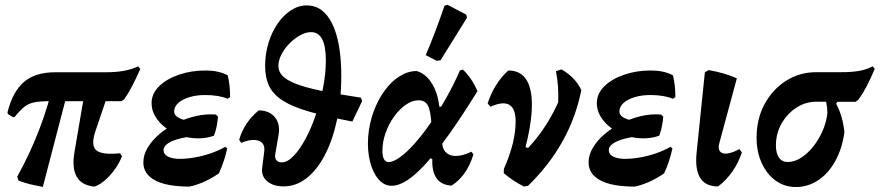

<svg xmlns="http://www.w3.org/2000/svg" viewBox="-20 -758 3619 790"><path d="M33.4 -275.9 12.3 -288.9 10.8 -295.9Q32.5 -381.8 79 -421.2Q125.5 -460.6 206.2 -460.6H413.4Q457.9 -460.6 490.7 -466.8Q523.6 -473 548.1 -484.9L557.3 -474.2Q539.1 -433.4 524 -404.4Q508.9 -375.4 491.3 -349.6L479.4 -341.7H188Q145.6 -341.7 121.9 -337.1Q98.1 -332.6 80.5 -318.7Q62.9 -304.7 39.4 -275.9ZM156.2 11.2Q131.1 6.5 105.6 0.5Q80.1 -5.6 56.2 -14.8L50.9 -31Q103.6 -126.6 141.2 -224.3Q178.7 -321.9 202.6 -424.5L268.2 -418.5ZM369.2 9.9Q315.8 4.9 295.5 -31.1Q275.2 -67.2 286.4 -132.2L335 -417.4H440L373.1 -219.5Q352.8 -160.5 375.6 -140.1Q398.5 -119.8 474.2 -127.3L482 -115.3Q471.9 -88.9 453.4 -62.6Q434.9 -36.4 412.8 -17.1Q390.6 2.2 369.2 9.9Z M759.8 9.7Q665.2 9.7 617.5 -16.3Q569.8 -42.3 569.8 -89.6Q569.8 -120.9 587.9 -151Q606.1 -181.2 636.8 -207.1Q667.6 -233.1 706.6 -252.2Q745.6 -271.4 787.3 -280.7Q829.1 -290.1 868.2 -286.6L877.1 -277.8Q875.5 -259.1 871.8 -239.7Q868.1 -220.4 860.6 -199.8Q821.1 -201.7 783.8 -198.3Q746.6 -194.8 717 -187Q687.4 -179.2 670.1 -167.3Q652.8 -155.3 652.8 -140.3Q652.8 -123.4 670.8 -113.9Q688.9 -104.4 720.2 -104.4Q748.7 -104.4 781.7 -110.2Q814.8 -116.1 847.3 -127.2Q879.8 -138.4 907.1 -154L914.8 -147.3Q909.5 -122.6 901.2 -97Q892.9 -71.4 880.6 -44.7Q853.2 -25.5 821.9 -11.1Q790.7 3.3 759.8 9.7ZM794.9 -188.8Q757.4 -188.8 723.1 -200.4Q688.8 -211.9 661.9 -232.1Q634.9 -252.3 619.3 -278.3Q603.7 -304.3 603.7 -333.2Q603.7 -372.4 634.3 -402.7Q664.9 -433 715.7 -450.5Q766.5 -468 825.7 -468Q851.1 -468 874.1 -463.3Q897.2 -458.6 917 -448.1Q922.2 -425.9 924.6 -403.9Q926.9 -381.8 926.8 -358.6L916.9 -351.6Q879.9 -367 823.9 -367Q788.6 -367 759.7 -358.4Q730.8 -349.8 713.7 -334.4Q696.6 -318.9 696.6 -299.1Q696.6 -279.4 727.7 -267.8Q758.8 -256.2 812.7 -254.6L860.6 -199.8Q844.4 -193.8 828.4 -191.3Q812.3 -188.8 794.9 -188.8Z M1147.2 8.9Q1104.2 8.9 1079.6 -12.1Q1055 -33 1058.5 -65.1L1067.3 -135.6Q1071.4 -168.8 1044.3 -178.8Q1017.2 -188.7 972.4 -170.2L964 -183Q985.5 -255.9 1044.5 -303.7Q1087.6 -303.7 1110.7 -276Q1133.8 -248.3 1126.3 -203.6L1112.5 -123.2Q1110 -108 1117.1 -99Q1124.2 -89.9 1139.5 -89.9Q1162.2 -89.9 1187.5 -115.8Q1212.9 -141.8 1236.5 -185.7Q1260.2 -229.6 1279.1 -284.3Q1297.9 -339 1309.3 -397.2Q1320.7 -455.5 1320.7 -509.4Q1320.7 -568.4 1305.4 -597.1Q1290.1 -625.8 1259.6 -625.8Q1238.3 -625.8 1214.9 -612.8Q1191.5 -599.8 1171.2 -579.3Q1150.9 -558.8 1138.2 -534.3Q1125.5 -509.8 1125.5 -486Q1125.5 -463.9 1142.1 -446.2Q1158.7 -428.5 1197.2 -413.3Q1235.8 -398.2 1301.5 -384.5Q1367.3 -370.8 1465 -356.2L1469.9 -342.1L1429.8 -257.9Q1324.3 -278.1 1254.7 -298Q1185 -317.9 1144.9 -343.2Q1104.7 -368.6 1087.8 -403.2Q1070.9 -437.8 1070.9 -486.1Q1070.9 -535.6 1084.5 -580.7Q1098.1 -625.9 1122.2 -660.7Q1146.2 -695.5 1177.2 -715.7Q1208.1 -735.8 1242.3 -735.8Q1310 -735.8 1347.2 -659.7Q1384.3 -583.5 1384.3 -443.9Q1384.3 -347.4 1366.6 -264.8Q1348.9 -182.3 1317.1 -120.9Q1285.3 -59.5 1241.9 -25.3Q1198.5 8.9 1147.2 8.9Z M1591.4 6.4Q1560.7 6.4 1537.4 -20.4Q1514.1 -47.2 1502.5 -92.9Q1490.9 -138.7 1494.8 -194.7Q1499.2 -249.3 1517 -298.2Q1534.8 -347.2 1562.5 -385Q1590.1 -422.9 1624.3 -444.3Q1658.5 -465.7 1694.6 -465.7Q1731.9 -454.9 1756.5 -415.5Q1781.2 -376.2 1787.6 -319.1L1850.2 -319.5L1757 -212.3Q1755.4 -280.4 1745.3 -312.8Q1735.2 -345.3 1702.4 -345.3Q1676.2 -345.3 1649.9 -327.2Q1623.7 -309.1 1601.8 -278.8Q1579.9 -248.4 1566.7 -211.5Q1553.5 -174.7 1553.5 -137.1Q1553.5 -115 1560 -103Q1566.6 -91.1 1578.6 -91.1Q1597.9 -91.1 1625.6 -111Q1653.4 -130.9 1685.2 -166.5Q1717 -202 1750 -249.5Q1783.1 -297 1814.8 -352.9Q1846.6 -408.8 1872.3 -468L1884.7 -471.7Q1921.4 -436.8 1944.6 -382.9Q1862.1 -249.5 1796.9 -163.3Q1731.6 -77.1 1681.3 -35.4Q1631 6.4 1591.4 6.4ZM1837.8 5.7Q1796.6 3.7 1776.6 -24Q1756.7 -51.7 1758.8 -102.9L1738.3 -114L1806.4 -219.4L1801.5 -191.2Q1795.7 -156.5 1809.6 -137.1Q1823.6 -117.7 1852.6 -116.4Q1881.6 -115.2 1919.7 -133.8L1928 -122.7Q1900.3 -33 1837.8 5.7ZM1901.5 -685.2 1792.8 -510.1 1777 -507.7 1731.7 -531.1Q1753.1 -581.3 1772.3 -632.2Q1791.5 -683.1 1808.9 -734.2L1821.2 -738.4L1898.2 -697.9Z M2135.7 9.5Q2111.9 -2.6 2092.5 -15.5Q2073 -28.5 2052.7 -45.5L2053.3 -63.1Q2200 -166.2 2276.5 -336.5Q2278 -365.8 2276.1 -398.8Q2274.2 -431.8 2267.5 -465.2L2290.8 -472.5Q2321.1 -454.1 2340 -434.1Q2359 -414.1 2371.9 -387.4Q2327.5 -163.4 2152.6 6.5ZM2053.3 -63.1Q2078.1 -119.6 2089.9 -167.8Q2101.6 -216 2101.6 -259.3Q2101.6 -311.4 2075.6 -326.7Q2049.6 -342 1997.9 -318.7L1986.4 -332.6Q1999.7 -373.5 2021.2 -407.8Q2042.8 -442.2 2071.4 -467.9Q2108.7 -467.9 2131.5 -447.1Q2154.2 -426.3 2163 -385.9Q2171.8 -345.4 2166.7 -286.9Q2161.6 -228.3 2142.3 -152.4L2183.3 -139.4Z M2591.8 9.7Q2497.2 9.7 2449.5 -16.3Q2401.8 -42.3 2401.8 -89.6Q2401.8 -120.9 2419.9 -151Q2438.1 -181.2 2468.8 -207.1Q2499.6 -233.1 2538.6 -252.2Q2577.6 -271.4 2619.3 -280.7Q2661.1 -290.1 2700.2 -286.6L2709.1 -277.8Q2707.5 -259.1 2703.8 -239.7Q2700.1 -220.4 2692.6 -199.8Q2653.1 -201.7 2615.8 -198.3Q2578.6 -194.8 2549 -187Q2519.4 -179.2 2502.1 -167.3Q2484.8 -155.3 2484.8 -140.3Q2484.8 -123.4 2502.8 -113.9Q2520.9 -104.4 2552.2 -104.4Q2580.7 -104.4 2613.7 -110.2Q2646.8 -116.1 2679.3 -127.2Q2711.8 -138.4 2739.1 -154L2746.8 -147.3Q2741.5 -122.6 2733.2 -97Q2724.9 -71.4 2712.6 -44.7Q2685.2 -25.5 2653.9 -11.1Q2622.7 3.3 2591.8 9.7ZM2626.9 -188.8Q2589.4 -188.8 2555.1 -200.4Q2520.8 -211.9 2493.9 -232.1Q2466.9 -252.3 2451.3 -278.3Q2435.7 -304.3 2435.7 -333.2Q2435.7 -372.4 2466.3 -402.7Q2496.9 -433 2547.7 -450.5Q2598.5 -468 2657.7 -468Q2683.1 -468 2706.1 -463.3Q2729.2 -458.6 2749 -448.1Q2754.2 -425.9 2756.6 -403.9Q2758.9 -381.8 2758.8 -358.6L2748.9 -351.6Q2711.9 -367 2655.9 -367Q2620.6 -367 2591.7 -358.4Q2562.8 -349.8 2545.7 -334.4Q2528.6 -318.9 2528.6 -299.1Q2528.6 -279.4 2559.7 -267.8Q2590.8 -256.2 2644.7 -254.6L2692.6 -199.8Q2676.4 -193.8 2660.4 -191.3Q2644.3 -188.8 2626.9 -188.8Z M2934.4 9.1Q2830.9 9.1 2846.6 -133.2L2880.2 -460.1L2895.2 -469.7Q2927.4 -464.2 2956.2 -455.9Q2985 -447.5 3011.8 -435.7L2940.5 -171.9Q2930.2 -136.2 2952.9 -128Q2975.7 -119.8 3022.3 -144.5L3032.5 -131Q3018.2 -87.3 2992.6 -51.2Q2967.1 -15.1 2934.4 9.1Z M3254.1 11.5Q3208 11.5 3171.5 -14.9Q3134.9 -41.4 3114 -87.6Q3093 -133.7 3093 -192.3Q3093 -268.3 3125.6 -329Q3158.1 -389.6 3213.8 -425.3Q3269.6 -461 3338.7 -461H3440.1Q3486.8 -461 3517.3 -466.7Q3547.9 -472.5 3570.4 -484.9L3579.2 -474.7Q3561 -431.5 3545.4 -401.9Q3529.9 -372.4 3511.1 -346.9L3500.2 -339L3340 -339.5Q3295.2 -339.9 3257.1 -315.2Q3219 -290.4 3195.8 -249.7Q3172.6 -209 3172.6 -159.7Q3172.6 -126.9 3185.2 -109.1Q3197.8 -91.4 3220.9 -91.4Q3247.8 -91.4 3274.6 -107.9Q3301.3 -124.5 3324.3 -152.7Q3347.3 -180.9 3363.3 -216.4Q3379.3 -251.9 3384.3 -290.4Q3384.7 -312.2 3380.4 -332.9Q3376.1 -353.6 3366.6 -363.8L3442.9 -365.1L3420.4 -331.5Q3433.6 -306.8 3442.1 -278Q3450.6 -249.2 3454.5 -214.5Q3445.3 -146.9 3417 -95.8Q3388.8 -44.7 3346.9 -16.6Q3305 11.5 3254.1 11.5Z"/></svg>

Font: Alegreya
Style: Italic
Weight: 400
Italic angle: -7°
Designer: Juan Pablo del Peral
Foundry: Huerta Tipografica
Version: Version 2.009